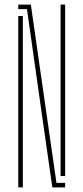

<svg xmlns="http://www.w3.org/2000/svg" viewBox="-20 -820 365 840"><path d="M209 0 166 -300 98 -780H60V-800H115L151 -548L227 -20H265V0ZM245 -50V-800H265V-50ZM60 0V-750H80V0Z"/></svg>

Font: Big Shoulders Stencil Display Thin
Style: Regular
Weight: 100
Designer: Patric King
Foundry: XO Type Co
Version: Version 1.000